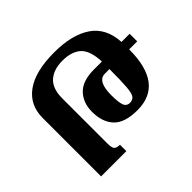

<svg xmlns="http://www.w3.org/2000/svg" viewBox="-164 -937 1150 1150"><g transform="rotate(-45 411.0 -362.0)"><path d="M306 -54Q279 -54 268.5 -65Q258 -76 258 -115V-493Q258 -578 301 -616Q344 -654 418 -654Q495 -654 536.5 -617Q578 -580 582 -483H514Q418 -483 372.5 -435.5Q327 -388 327 -312Q327 -224 373.5 -175Q420 -126 527 -126Q749 -126 749 -419H817V-483H748Q741 -607 655 -665.5Q569 -724 419 -724Q258 -724 175 -664Q92 -604 92 -495V0H306ZM543 -419H582Q582 -319 578 -270Q574 -221 562 -205Q550 -189 527 -189Q498 -189 488.5 -215Q479 -241 479 -301Q479 -419 543 -419Z"/></g></svg>

Font: Noto Serif Armenian SemiCondensed Extra
Style: Regular
Weight: 800
Width: 4
Designer: Monotype Design Team
Foundry: Monotype Imaging Inc.
Version: Version 1.901